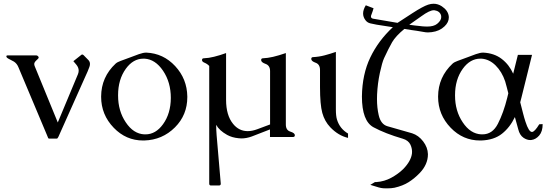

<svg xmlns="http://www.w3.org/2000/svg" viewBox="-20 -742 2989 1040"><path d="M168.5 -382.3 293 -78.6 402.3 -340.3Q406.2 -350.1 406.2 -359.4Q406.2 -376.5 393.1 -392.1L377.4 -410.6L419.9 -444.3Q422.4 -446.8 425.3 -446.8Q428.7 -446.8 432.6 -443.4L459 -416.5Q467.3 -407.7 467.3 -395.5Q467.3 -388.2 464.4 -379.9Q456.5 -357.4 441.9 -326.7L296.4 -1Q293.9 3.9 291.5 6.8Q289.6 8.8 286.6 8.8H246.1Q243.7 8.8 241.2 6.3Q239.7 4.4 234.4 -10.3L79.1 -379.4Q71.3 -397.9 55.7 -408.2Q45.4 -414.6 36.1 -418.7Q26.9 -422.9 21 -427.2Q16.6 -429.7 15.6 -433.1Q14.2 -435.1 14.2 -437Q14.2 -438 15.1 -439.5Q16.6 -441.9 20.5 -441.9H176.3Q180.2 -441.9 183.6 -439.5Q187 -437 189 -433.1Q189.5 -431.6 189.5 -430.7Q189.5 -426.3 184.6 -422.4Q168.9 -408.2 167.5 -403.3Q165.5 -399.4 165.5 -395Q165.5 -389.2 168.5 -382.3Z M772.5 -457Q864.7 -453.1 929 -383.8Q993.2 -314.5 994.6 -219.2V-216.3Q994.6 -119.1 927.7 -52.2Q859.4 16.1 761.2 19H754.9Q662.6 19 596.2 -49.8Q527.8 -120.6 527.8 -217.8V-219.2Q528.3 -324.7 606.4 -397.5Q615.7 -405.8 633.5 -412.1Q651.4 -418.5 686.5 -431.6Q707 -439.5 732.4 -448.7Q756.3 -457 771 -457ZM762.7 -424.3H756.8Q701.2 -424.3 661.6 -369.6Q619.6 -311.5 619.6 -226.6V-224.6Q619.6 -141.1 661.1 -79.6Q702.6 -17.1 761.7 -14.2H768.1Q823.2 -14.2 862.8 -68.8Q904.8 -126.5 905.3 -211.4Q905.3 -296.4 863.3 -358.6Q821.3 -420.9 762.7 -424.3Z M1442.9 -356.9Q1442.9 -387.2 1418.7 -395.8Q1394.5 -404.3 1394.5 -416.5Q1394.5 -426.3 1404.3 -426.3Q1428.7 -427.2 1459 -434.1Q1490.2 -441.4 1528.3 -454.6V-67.4Q1528.3 -36.6 1552.7 -29.1Q1577.1 -21.5 1577.1 -9.8Q1577.1 0 1567.4 0H1442.4V-41L1344.2 -2.9Q1315.4 7.8 1287.1 7.8Q1279.8 7.8 1272.5 6.8Q1236.8 3.4 1210.4 -11.2Q1167.5 -35.2 1150.9 -65.9Q1150.9 -40 1153.3 -10.3L1175.8 252.4V253.4Q1175.8 262.7 1166 262.7H1122.6Q1113.3 262.7 1113.3 252.4V-384.8Q1102.1 -396.5 1088.1 -402.1Q1074.2 -407.7 1074.2 -416.5Q1074.2 -426.3 1084 -426.3Q1110.4 -427.2 1139.6 -434.6Q1156.2 -438.5 1171.9 -443.6Q1187.5 -448.7 1204.6 -454.6V-201.2Q1204.6 -117.2 1242.7 -70.8Q1274.4 -31.7 1321.8 -31.7Q1345.7 -31.7 1373.5 -42L1442.9 -67.9Z M1799.3 -150.4Q1799.3 -113.8 1805.2 -94.7Q1820.3 -44.9 1865.2 -18.6V4.9Q1812.5 -7.3 1769 -52.7Q1738.3 -85 1725.8 -130.4Q1713.4 -175.8 1713.4 -270V-362.8Q1713.4 -393.6 1689.7 -402.1Q1666 -410.6 1666 -422.4Q1666 -432.6 1675.8 -432.6Q1707 -434.1 1737.8 -442.1Q1768.6 -450.2 1799.3 -460.9Z M2170.4 -585.4Q2122.6 -545.9 2104 -513.4Q2085.4 -481 2060.5 -427.2Q2049.8 -403.8 2037.6 -347.2Q2025.4 -290.5 2022.5 -230Q2022 -217.3 2022 -205.6Q2022 -158.7 2031.2 -118.7Q2042.5 -68.4 2079.1 -58.1L2212.4 -20Q2247.1 -8.8 2272 23.7Q2296.9 56.2 2297.9 92.8V93.8Q2297.9 148.9 2253.4 195.3Q2225.1 224.6 2193.6 244.6Q2162.1 264.6 2116.7 274.9Q2100.1 278.3 2076.2 278.3Q2066.9 278.3 2056.2 277.8Q2043.5 276.9 2030.3 272.9L1985.8 259.3L2011.2 244.1H2019.5Q2062 241.2 2099.6 220.7Q2137.2 200.2 2164.6 173.3Q2206.1 130.4 2211.4 89.8Q2211.9 85 2211.9 79.6Q2211.9 60.5 2203.1 41.5Q2191.9 18.1 2161.6 9.3Q2066.4 -18.6 2003.4 -52.5Q1940.4 -86.4 1940.4 -219.2Q1941.9 -339.4 1985.8 -430.9Q2029.8 -522.5 2107.9 -594.7L2020 -608.4Q2002 -611.3 1985.6 -615.5Q1969.2 -619.6 1959.5 -632.8Q1946.8 -649.4 1946.8 -668.9Q1946.8 -689.5 1961.4 -713.4L2003.4 -697.3Q2000 -683.6 1992.2 -663.6Q1989.3 -657.2 1989.3 -652.8Q1989.3 -642.6 2002 -640.6L2133.3 -618.2Q2158.2 -634.8 2214.6 -671.1Q2271 -707.5 2299.3 -716.8Q2314.5 -721.7 2328.6 -721.7Q2352.1 -721.7 2373 -708Q2406.2 -686 2410.6 -655.3Q2411.1 -651.4 2411.1 -647.5Q2411.1 -621.1 2387.7 -599.1Q2360.8 -573.2 2318.8 -567.9Q2308.6 -566.4 2298.8 -566.4Q2286.6 -566.4 2275.4 -568.8Q2254.9 -572.3 2237.3 -575.2Q2225.1 -576.7 2205.8 -579.6Q2186.5 -582.5 2170.4 -585.4ZM2196.8 -607.9Q2217.8 -604.5 2271 -599.1Q2282.7 -598.1 2293 -598.1Q2329.6 -598.1 2347.7 -612.8Q2370.1 -630.9 2370.1 -649.9Q2370.1 -654.3 2369.1 -658.7Q2362.3 -682.1 2333 -686.5H2329.6Q2307.1 -686.5 2262.7 -654.3Q2213.9 -619.1 2196.8 -607.9Z M2597.7 -457Q2656.7 -454.1 2697.3 -423.1Q2737.8 -392.1 2759.8 -342.8Q2767.1 -372.1 2773.2 -396.7Q2779.3 -421.4 2785.2 -444.8H2861.8Q2851.1 -401.4 2840.6 -358.9Q2830.1 -316.4 2804.2 -212.4Q2800.3 -195.8 2797.9 -188Q2806.2 -155.8 2813 -128.9Q2819.8 -102.1 2826.2 -83Q2844.2 -27.3 2861.3 -27.3H2861.8Q2876 -27.8 2900.9 -68.8L2919.4 -69.8Q2919.4 -29.8 2900.9 -8.3Q2882.3 13.2 2858.9 16.1Q2855.5 16.6 2852.5 16.6Q2834 16.6 2815.9 4.4Q2794.9 -9.8 2787.1 -42Q2783.2 -56.6 2778.6 -73Q2773.9 -89.4 2769 -107.9Q2742.2 -51.8 2699 -17.6Q2655.8 16.6 2586.4 19H2580.1Q2487.8 19 2421.4 -49.8Q2353 -120.6 2353 -217.8V-219.2Q2353.5 -324.7 2431.6 -397.5Q2440.9 -405.8 2458.7 -412.1Q2476.6 -418.5 2511.7 -431.6Q2532.2 -439.5 2557.6 -448.7Q2581.5 -457 2596.2 -457ZM2733.4 -236.8Q2729 -253.4 2724.9 -270Q2720.7 -286.6 2716.3 -301.3Q2698.7 -353.5 2664.6 -387.5Q2630.4 -421.4 2587.9 -424.3H2582Q2526.4 -424.3 2486.8 -369.6Q2444.8 -311.5 2444.8 -226.6V-224.6Q2444.8 -141.1 2486.3 -79.6Q2527.8 -17.1 2586.9 -14.2H2593.3Q2647.5 -14.2 2676.8 -71.3Q2707.5 -131.3 2727.5 -212.4Q2731.4 -229 2733.4 -236.8Z"/></svg>

Font: Caudex
Style: Regular
Weight: 400
Version: Version 1.01